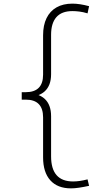

<svg xmlns="http://www.w3.org/2000/svg" viewBox="-20 -819 560 1056"><path d="M378.5 -758Q319.5 -758 290.2 -724.8Q261 -691.5 261 -628V-410.5Q261 -348.5 225.8 -316.5Q190.5 -284.5 121.5 -284.5V-312Q217 -312 217 -408.5V-624.5Q217 -680.5 236 -719.2Q255 -758 291 -778.5Q327 -799 378.5 -799Q398.5 -799 421.2 -795.5Q444 -792 470 -785L461.5 -745.5Q437 -753 416.2 -755.5Q395.5 -758 378.5 -758ZM99.5 -312H121.5V-271H99.5ZM382 179Q399.5 179 419 176.2Q438.5 173.5 461.5 167.5L470 203Q440.5 209.5 415.5 213.2Q390.5 217 370.5 217Q296.5 217 256.8 172.8Q217 128.5 217 46.5V-173.5Q217 -222 193.2 -246.5Q169.5 -271 121.5 -271V-307.5Q191 -307.5 226 -275.2Q261 -243 261 -179.5V41Q261 179 382 179Z"/></svg>

Font: Hepta Slab ExtraLight Light
Style: Regular
Weight: 300
Version: Version 1.100